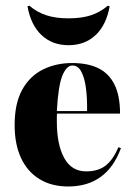

<svg xmlns="http://www.w3.org/2000/svg" viewBox="-20 -655 477 686"><path d="M223.4 11.3Q164.5 11.3 121.4 -14.9Q78.2 -41.1 55.2 -90.3Q32.3 -139.5 32.3 -208.1Q32.3 -285.5 59.3 -334.3Q86.3 -383.1 133.1 -406.5Q179.8 -429.8 237.9 -429.8Q292.7 -429.8 330.6 -411.7Q368.5 -393.5 388.7 -353.6Q408.9 -313.7 408.9 -249.2H139.5L137.9 -258.1H291.1Q291.9 -303.2 287.1 -339.9Q282.3 -376.6 270.6 -398.8Q258.9 -421 238.7 -421Q217.7 -421 202.8 -384.7Q187.9 -348.4 183.1 -257.3L183.9 -255.6Q183.1 -247.6 183.1 -238.7Q183.1 -229.8 183.1 -220.2Q183.1 -138.7 209.3 -90.7Q235.5 -42.7 287.9 -42.7Q330.6 -42.7 357.3 -63.3Q383.9 -83.9 403.2 -129L412.1 -125.8Q387.1 -57.3 339.9 -23Q292.7 11.3 223.4 11.3ZM225 -493.5Q166.9 -493.5 128.6 -529.4Q90.3 -565.3 78.2 -632.3L84.7 -634.7Q112.1 -611.3 145.6 -600.4Q179 -589.5 225 -589.5Q271.8 -589.5 304.8 -600.4Q337.9 -611.3 365.3 -634.7L371.8 -632.3Q359.7 -565.3 321.4 -529.4Q283.1 -493.5 225 -493.5Z"/></svg>

Font: Playfair 144pt SemiCondensed Black
Style: Regular
Weight: 900
Width: 4
Designer: Claus Eggers Sørensen
Foundry: Claus Eggers Sørensen
Version: Version 2.203